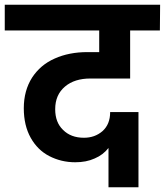

<svg xmlns="http://www.w3.org/2000/svg" viewBox="-41 -760 693 807"><path d="M339 -430C339 -430 506 -430 506 -430C506 -430 506 -632 506 -632C506 -632 631 -632 631 -632C631 -632 632 -740 632 -740C632 -740 -21 -740 -21 -740C-21 -740 -21 -632 -21 -632C-21 -632 376 -632 376 -632C376 -632 376 -541 376 -541C376 -541 326 -541 326 -541C326 -541 326 -541 326 -541C275 -541 229 -532 189 -514C148 -496 117 -469 94 -434C71 -398 59 -355 59 -305C59 -305 59 -305 59 -305C59 -256 69 -215 88 -181C107 -147 133 -121 166 -104C199 -87 235 -78 275 -78C275 -78 275 -78 275 -78C306 -78 333 -83 357 -94C381 -104 400 -119 415 -138C415 -138 415 27 415 27C415 27 541 27 541 27C541 27 541 -289 541 -289C541 -289 422 -289 422 -289C422 -289 422 -289 422 -289C422 -254 411 -228 390 -209C368 -190 342 -181 312 -181C312 -181 312 -181 312 -181C275 -181 246 -192 224 -214C202 -235 191 -264 191 -301C191 -301 191 -301 191 -301C191 -342 205 -373 232 -396C259 -419 295 -430 339 -430Z"/></svg>

Font: Girnar Poppins
Style: SemiBold
Weight: 500
Designer: Ninad Kale (Devanagari), Jonny Pinhorn (Latin)
Foundry: Indian Type Foundry
Version: ""